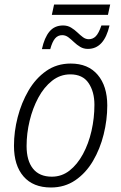

<svg xmlns="http://www.w3.org/2000/svg" viewBox="-20 -823 538 852"><path d="M210 -757 220 -803H469L459 -757ZM166 -605Q177 -656 199.5 -683Q222 -710 260 -710Q280 -710 295.5 -700.5Q311 -691 323.5 -679Q336 -667 348 -658Q360 -649 374 -649Q392 -649 405 -662Q418 -675 430 -710H466Q442 -606 370 -606Q351 -606 336 -615Q321 -624 308.5 -636Q296 -648 283.5 -657.5Q271 -667 256 -667Q237 -667 224.5 -652.5Q212 -638 203 -605ZM206 9Q127 9 84.5 -40Q42 -89 42 -176Q42 -239 58.5 -303Q75 -367 106.5 -421Q138 -475 185 -508Q232 -541 294 -541Q371 -541 413.5 -491Q456 -441 456 -355Q456 -291 440 -226.5Q424 -162 392.5 -108.5Q361 -55 314 -23Q267 9 206 9ZM210 -39Q254 -39 288.5 -66Q323 -93 348 -139Q373 -185 386 -242Q399 -299 399 -358Q399 -416 373 -454.5Q347 -493 292 -493Q247 -493 211 -464.5Q175 -436 150 -389.5Q125 -343 111.5 -287Q98 -231 98 -175Q98 -110 126.5 -74.5Q155 -39 210 -39Z"/></svg>

Font: Noto Sans SemiCondensed Light
Style: Italic
Weight: 300
Width: 4
Italic angle: -12°
Designer: Monotype Design Team
Foundry: Monotype Imaging Inc.
Version: Version 2.013; ttfautohint (v1.8.4.7-5d5b)